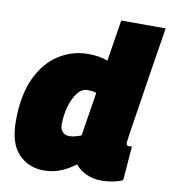

<svg xmlns="http://www.w3.org/2000/svg" viewBox="-84 -812 794 894"><g transform="rotate(10 313.5 -365.0)"><path d="M456 10Q417 10 384 -4.5Q351 -19 331 -45Q302 -22 264.5 -6Q227 10 183 10Q110 10 62.5 -39.5Q15 -89 15 -195Q15 -317 53 -398Q91 -479 154.5 -519.5Q218 -560 293 -560Q349 -560 386 -545L417 -740H627Q627 -740 622.5 -710.5Q618 -681 610 -633Q602 -585 593 -526.5Q584 -468 575 -409.5Q566 -351 558 -301Q550 -251 545.5 -219Q541 -187 541 -183Q541 -170 555 -170Q557 -170 561 -170Q565 -170 568 -171L555 -10Q538 -1 510 4.5Q482 10 456 10ZM271 -168Q285 -168 300 -172Q315 -176 328 -181L361 -388Q351 -392 340.5 -393Q330 -394 319 -394Q292 -394 271.5 -367.5Q251 -341 239.5 -300Q228 -259 228 -214Q228 -192 240.5 -180Q253 -168 271 -168Z"/></g></svg>

Font: Georama Black
Style: Italic
Weight: 900
Italic angle: -9°
Designer: Jean-Baptiste Levee
Foundry: Production Type
Version: Version 1.000